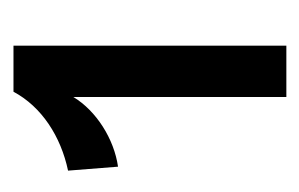

<svg xmlns="http://www.w3.org/2000/svg" viewBox="-102 -696 455 292"><g transform="rotate(-90 126.0 -550.5)"><path d="M124 -343H202V-758H132C109 -715 64 -686 12 -675L18 -599C60 -605 103 -632 124 -667Z"/></g></svg>

Font: Ronzino
Style: Regular
Weight: 400
Designer: Nunzio Mazzaferro
Foundry: Collletttivo
Version: Version 1.000;Glyphs 3.3 (3337)